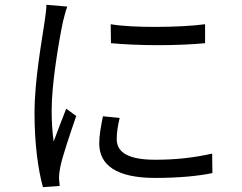

<svg xmlns="http://www.w3.org/2000/svg" viewBox="-20 -744 996 791"><path d="M171.2 -724.1C171.2 -704.2 166.9 -679 164.1 -657C153.1 -578.8 122.2 -416.9 122.2 -277C122.2 -149.1 137.8 -40.1 157 27L225.9 22L223 -11C223 -22 225.1 -40.1 228 -54C236.2 -98 271 -198.9 294 -266L252.8 -296.2C237.9 -259.2 217 -203.8 201 -160.9C195 -206 192.8 -244.7 192.8 -290.8C192.8 -396.7 220.9 -566.1 239 -653.1C242.9 -670.1 251.1 -701 257.1 -717ZM404.1 -264.9C396 -224.8 388.8 -187.1 388.8 -153.1C388.8 -63.9 459.9 -11 619 -11C717 -11 796.2 -18.8 855.1 -30.9L854 -111.2C777 -94.1 704.9 -85.9 619 -85.9C489 -85.9 460.9 -128.2 460.9 -171.2C460.9 -197.1 464.8 -224.1 473 -258.2ZM437.1 -566.1C489 -561.1 560 -557.9 632.1 -557.9C703.1 -557.9 774.9 -561.1 824.9 -566.1V-644.2C773.8 -637.1 696 -633.2 619 -633.2C551.1 -633.2 484 -636 436.1 -644.2Z"/></svg>

Font: Karasuma Gothic
Style: Regular
Weight: 400
Designer: Rasmus Andersson, Ryoko Nishizuka
Foundry: Genbu
Version: Version 1.00